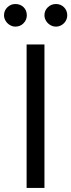

<svg xmlns="http://www.w3.org/2000/svg" viewBox="-53 -926 352 946"><path d="M166 0H78.1V-707H166ZM-33.2 -850.6Q-33.2 -874 -16.6 -890.1Q0 -906.2 22.5 -906.2Q47.4 -906.2 63.2 -890.6Q79.1 -875 79.1 -850.6Q79.1 -828.1 63 -811.5Q46.9 -794.9 22.5 -794.9Q8.3 -794.9 -4.6 -802.7Q-17.6 -810.5 -25.4 -823.5Q-33.2 -836.4 -33.2 -850.6ZM166 -850.6Q166 -874.5 182.9 -890.4Q199.7 -906.2 222.7 -906.2Q246.1 -906.2 262.2 -890.4Q278.3 -874.5 278.3 -850.6Q278.3 -835.9 271 -823.2Q263.7 -810.5 250.7 -802.7Q237.8 -794.9 222.7 -794.9Q208 -794.9 194.8 -802.7Q181.6 -810.5 173.8 -823.5Q166 -836.4 166 -850.6Z"/></svg>

Font: WEMIX Pretendard
Style: Regular
Weight: 400
Designer: Base glyphs from Inter by Rasmus Andersson; Hangeul glyphs from Noto Sans CJK(Source Han Sans) by Jang Soo-young and Kan
Foundry: Kil Hyung-jin
Version: Version 1.000